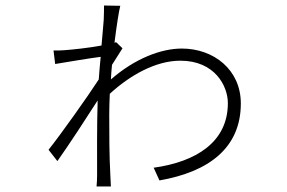

<svg xmlns="http://www.w3.org/2000/svg" viewBox="-20 -654 1040 696"><path d="M401 -501 395 -499C403 -563 411 -614 416 -633L357 -634C357 -626 357 -597 356 -582C355 -563 351 -528 348 -489C300 -480 241 -474 213 -472C203 -471 190 -471 174 -471L180 -422C228 -430 306 -443 345 -448C342 -420 340 -392 338 -366C298 -304 199 -165 156 -111L188 -70C232 -132 293 -226 334 -290C331 -194 332 -81 332 -18C332 -6 331 14 330 22H382C381 9 381 -6 380 -19C376 -95 376 -165 376 -241C376 -264 377 -289 378 -314C451 -381 544 -434 634 -434C758 -434 806 -343 806 -280C806 -138 689 -67 537 -46L558 0C737 -31 853 -118 853 -279C853 -401 755 -478 639 -478C564 -478 469 -442 382 -366C383 -383 384 -401 386 -419C399 -440 415 -464 424 -479Z"/></svg>

Font: Noto Sans T Chinese Light
Style: Regular
Weight: 300
Designer: Ryoko NISHIZUKA (kana & ideographs); Paul D. Hunt (Latin, Greek & Cyrillic); Wenlong ZHANG (bopomofo); Sandoll Communica
Foundry: Adobe Systems Incorporated
Version: Version 1.000;PS 1;hotconv 1.0.78;makeotf.lib2.5.61930